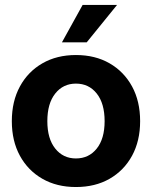

<svg xmlns="http://www.w3.org/2000/svg" viewBox="-20 -752 621 784"><path d="M290 11.7Q211.9 11.7 153.1 -22Q94.2 -55.7 61.3 -116Q28.3 -176.3 28.3 -257.3Q28.3 -338.4 61.3 -398.9Q94.2 -459.5 153.1 -493.4Q211.9 -527.3 290 -527.3Q368.7 -527.3 427.5 -493.4Q486.3 -459.5 519.3 -398.9Q552.2 -338.4 552.2 -257.3Q552.2 -176.8 519.3 -116.2Q486.3 -55.7 427.5 -22Q368.7 11.7 290 11.7ZM290 -105Q342.8 -105 375 -145.3Q407.2 -185.5 407.2 -257.3Q407.2 -329.6 375 -370.1Q342.8 -410.6 290 -410.6Q237.8 -410.6 205.6 -370.1Q173.3 -329.6 173.3 -257.3Q173.3 -185.5 205.6 -145.3Q237.8 -105 290 -105ZM232.9 -579.1 317.4 -731.9H458L334 -579.1Z"/></svg>

Font: Inter Display
Style: Bold
Weight: 700
Designer: Rasmus Andersson
Foundry: rsms
Version: Version 4.001;git-9221beed3